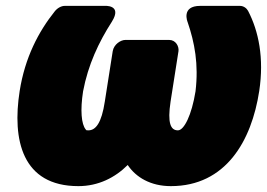

<svg xmlns="http://www.w3.org/2000/svg" viewBox="-20 -586 909 654"><path d="M863 -276C880 -388 861 -480 825 -549C820 -558 810 -566 797 -566H662C596 -566 619 -511 619 -511C643 -441 657 -367 646 -275C633 -194 607 -142 586 -142C561 -142 550 -167 561 -240L588 -412C590 -428 579 -450 556 -450H407C391 -450 368 -435 364 -412L337 -240C326 -167 306 -142 281 -142C273 -142 275 -142 272 -145C257 -163 253 -211 263 -275C280 -365 316 -442 361 -512C398 -571 336 -566 336 -566H201C189 -566 176 -559 167 -548C111 -478 65 -390 47 -276C21 -110 55 48 247 48C315 48 372 19 415 -24C443 18 493 48 562 48C749 48 837 -106 863 -276Z"/></svg>

Font: Asimov Print
Style: EIt
Weight: 500
Designer: Google
Version: Version 2.000980; 2014